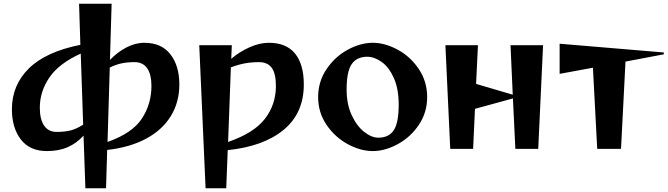

<svg xmlns="http://www.w3.org/2000/svg" viewBox="-20 -800 3588 1032"><path d="M232 12Q140 12 92 -50.5Q44 -113 44 -213Q44 -342 135 -432Q226 -522 412 -559L405 -780H580L571 -478Q609 -518 657.5 -544Q706 -570 756 -570Q848 -570 896 -508Q944 -446 944 -346Q944 -251 898.5 -176.5Q853 -102 766 -55Q679 -8 556 6L550 212H439L429 -71Q393 -31 345 -9.5Q297 12 232 12ZM284 -91Q328 -91 359.5 -99Q391 -107 427 -130L414 -512Q297 -459 245.5 -383.5Q194 -308 194 -221Q194 -159 217 -125Q240 -91 284 -91ZM794 -338Q794 -400 771 -433Q748 -466 704 -466Q664 -466 633.5 -459.5Q603 -453 570 -437L558 -37Q691 -84 742.5 -162.5Q794 -241 794 -338Z M1051 -557H1226L1223 -484Q1266 -521 1320.5 -545.5Q1375 -570 1425 -570Q1519 -570 1566 -512Q1613 -454 1613 -346Q1613 -192 1505 -102.5Q1397 -13 1204 7L1196 212H1085ZM1463 -338Q1463 -405 1440.5 -435.5Q1418 -466 1373 -466Q1332 -466 1296.5 -459.5Q1261 -453 1221 -438L1206 -37Q1345 -85 1404 -161.5Q1463 -238 1463 -338Z M1690 -278Q1690 -362 1735.5 -429Q1781 -496 1849.5 -533Q1918 -570 1984 -570Q2049 -570 2117.5 -533Q2186 -496 2231 -429Q2276 -362 2276 -278Q2276 -195 2231 -128.5Q2186 -62 2117.5 -25Q2049 12 1984 12Q1918 12 1849.5 -25Q1781 -62 1735.5 -128.5Q1690 -195 1690 -278ZM2014 -60Q2070 -60 2096.5 -100Q2123 -140 2123 -238Q2123 -322 2097 -380.5Q2071 -439 2031.5 -467Q1992 -495 1954 -495Q1898 -495 1870.5 -455.5Q1843 -416 1843 -318Q1843 -241 1870 -182Q1897 -123 1937 -91.5Q1977 -60 2014 -60Z M2374 -557H2549L2539 -349L2736 -291L2724 -557H2899L2873 0H2750L2737 -271L2533 -215L2523 0H2400Z M3167 -436 2988 -403V-565L3548 -518V-508L3342 -469L3318 0H3190Z"/></svg>

Font: Tiejili SC
Style: Regular
Weight: 400
Designer: Buernia
Foundry: Ershou Xiaoxi Press
Version: Version 1.100